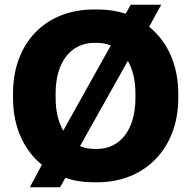

<svg xmlns="http://www.w3.org/2000/svg" viewBox="-20 -755 807 811"><path d="M106 36H234L256 -4C293 9 333 15 377 15H391C593 15 733 -129 733 -340V-360C733 -481 687 -580 610 -642L661 -735H532L511 -697C474 -709 434 -715 391 -715H377C171 -715 35 -573 35 -360V-340C35 -221 80 -121 157 -59ZM215 -340V-362C215 -494 281 -574 378 -574H390C411 -574 430 -570 448 -563L247 -203C227 -238 215 -285 215 -340ZM520 -498C540 -463 552 -417 552 -362V-340C552 -207 487 -126 390 -126H378C356 -126 336 -130 318 -138Z"/></svg>

Font: Fixel Text ExtraBold
Style: Regular
Weight: 800
Width: 4
Designer: AlfaBravo + MacPaw
Foundry: Kyrylo Tkachov, Marchela Mozhyna, Serhii Makarenko, Maria Weinstein, Zakhar Kryvoshyya
Version: Version 1.211